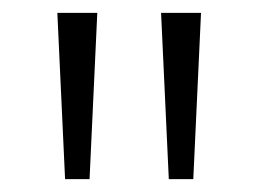

<svg xmlns="http://www.w3.org/2000/svg" viewBox="-20 -734 401 298"><path d="M81 -456H119L131 -714H69ZM242 -456H280L292 -714H230Z"/></svg>

Font: Noto Sans Khmer SemiCondensed Light
Style: Regular
Weight: 300
Width: 4
Designer: Danh Hong and the Monotype Design Team
Foundry: Monotype Imaging Inc.
Version: Version 2.004